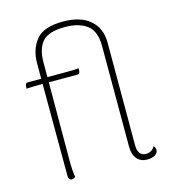

<svg xmlns="http://www.w3.org/2000/svg" viewBox="-111 -829 821 928"><g transform="rotate(-15 299.0 -365.0)"><path d="M566 -24Q566 -8 550 1Q534 10 512 10Q480 10 461 -11.5Q442 -33 442 -73V-578Q442 -651 402 -681.5Q362 -712 292 -712Q208 -712 178 -676Q148 -640 148 -574V-500H253Q285 -500 305 -502L304 -488Q302 -474 293 -474H148L147 -87Q147 -24 153 0Q145 8 135 8Q118 8 118 -14L117 -474H96Q62 -474 36 -472L37 -486Q39 -500 48 -500H117V-577Q117 -647 154.5 -693.5Q192 -740 289 -740Q378 -740 425 -698.5Q472 -657 472 -586V-71Q472 -46 482.5 -32Q493 -18 513 -18Q527 -18 539 -25Q551 -32 557 -45Q566 -35 566 -24Z"/></g></svg>

Font: Arima Madurai Thin
Style: Regular
Weight: 250
Designer: Joana Correia and Natanael Gama
Foundry: NDISCOVER
Version: Version 1.019; ttfautohint (v1.5) -l 7 -r 28 -G 50 -x 13 -D 